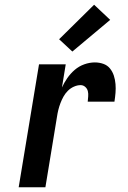

<svg xmlns="http://www.w3.org/2000/svg" viewBox="-20 -792 540 812"><path d="M59 0 145 -520H258L242 -422Q251 -442 264.5 -461.5Q278 -481 296 -496.5Q314 -512 336.5 -520Q359 -528 381 -528Q400 -528 417 -522Q434 -516 445 -502.5Q456 -489 461.5 -472Q467 -455 468.5 -436.5Q470 -418 468.5 -399.5Q467 -381 464 -362H351Q352 -373 353 -384.5Q354 -396 351.5 -406.5Q349 -417 340.5 -424.5Q332 -432 321 -432Q307 -432 292.5 -425.5Q278 -419 267 -408Q256 -397 248.5 -383.5Q241 -370 235.5 -355.5Q230 -341 226.5 -326.5Q223 -312 221 -298L172 0ZM286 -574 230 -626 378 -772 446 -708Z"/></svg>

Font: Iosevka Oblique
Style: Bold
Weight: 700
Italic angle: -9°
Monospace: yes
Designer: Belleve Invis
Foundry: Belleve Invis
Version: Version 32.5.0; ttfautohint (v1.8.4)